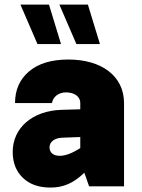

<svg xmlns="http://www.w3.org/2000/svg" viewBox="-20 -823 626 848"><path d="M527.8 -367.7C527.8 -488.3 427.2 -560.1 282.2 -560.1C207.5 -560.1 149.4 -542.5 108.4 -507.8C66.9 -472.7 46.4 -425.8 46.4 -367.7H209.5C213.9 -395 238.3 -415 271.5 -415C304.7 -415 334.5 -399.4 334.5 -367.7V-340.3L251.5 -337.9C123.5 -334 36.1 -258.3 36.1 -152.3C36.1 -104 51.3 -65.9 81.1 -37.6C110.8 -8.8 151.4 5.4 202.6 5.4C258.8 5.4 303.2 -12.7 352.5 -60.1L373.5 0H527.8ZM198.7 -172.4C198.7 -196.3 220.7 -213.4 254.4 -214.8L334.5 -217.8V-168.9C298.8 -146 268.6 -134.8 243.7 -134.8C215.8 -134.8 198.7 -148.9 198.7 -172.4ZM196.3 -802.7H70.3L145.5 -628.4H249.5ZM368.2 -802.7H242.2L317.4 -628.4H421.4Z"/></svg>

Font: Estedad Black
Style: Regular
Weight: 900
Designer: Amin Abedi
Version: Version 7.3